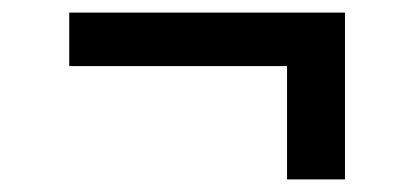

<svg xmlns="http://www.w3.org/2000/svg" viewBox="-20 -403 648 305"><path d="M436 -118V-383H528V-118ZM90 -298V-383H528V-298Z"/></svg>

Font: Montagu Slab 24pt
Style: Regular
Weight: 400
Designer: Florian Karsten
Foundry: Florian Karsten
Version: Version 1.000